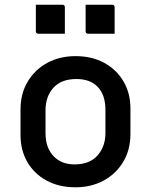

<svg xmlns="http://www.w3.org/2000/svg" viewBox="-20 -783 640 814"><path d="M300 -545Q370 -545 422 -516.5Q474 -488 503.5 -438Q533 -388 533 -323V-215Q533 -148 502.5 -97Q472 -46 419.5 -17.5Q367 11 300 11Q230 11 177.5 -17.5Q125 -46 96 -96Q67 -146 67 -211V-319Q67 -386 97.5 -437Q128 -488 180.5 -516.5Q233 -545 300 -545ZM304 -448Q240 -448 206.5 -411Q173 -374 173 -315V-218Q173 -155 209 -119Q242 -86 296 -86Q360 -86 393.5 -124Q427 -162 427 -219V-316Q427 -382 393 -416Q361 -448 304 -448ZM132 -763H244Q255 -763 255 -752V-640H143Q132 -640 132 -651ZM343 -763H455Q466 -763 466 -752V-640H354Q343 -640 343 -651Z"/></svg>

Font: Recursive Sn Lnr St Med
Style: Regular
Weight: 500
Version: Version 1.085;hotconv 1.1.0;makeotfexe 2.6.0; ttfautohint (v